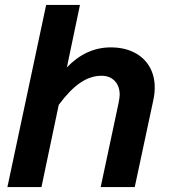

<svg xmlns="http://www.w3.org/2000/svg" viewBox="-20 -758 690 778"><path d="M465 -374Q465 -409 445 -430Q425 -451 391 -451Q347 -451 305 -422.5Q263 -394 218 -333L148 0H10L167 -738H304L251 -485Q329 -566 429 -566Q482 -566 522.5 -546Q563 -526 585 -489Q607 -452 607 -403Q607 -378 601 -351L526 0H388L461 -343Q465 -365 465 -374Z"/></svg>

Font: Azeret Mono SemiBold
Style: Italic
Weight: 600
Italic angle: -12°
Designer: Martin Vácha
Foundry: Displaay
Version: Version 1.000; Glyphs 3.0.3, build 3074